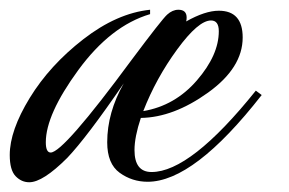

<svg xmlns="http://www.w3.org/2000/svg" viewBox="-120 -373 593 394"><path d="M191 -20Q271 -20 405 -187L417 -178Q278 0 183 0Q151 0 125.5 -18.5Q100 -37 100 -81Q100 -142 134 -202Q58 -91 18 -49Q-32 1 -60 1Q-76 1 -88 -11.5Q-100 -24 -100 -55Q-100 -105 -59 -172Q-18 -239 51 -292.5Q120 -346 188 -353V-344Q107 -320 40.5 -229Q-26 -138 -26 -81Q-26 -60 -16 -60Q10 -60 150 -250Q212 -333 223 -343Q234 -353 246 -353Q263 -353 263 -337Q263 -332 262 -329Q301 -351 329 -351Q378 -351 378 -296Q378 -234 307 -183Q236 -132 169 -131Q156 -92 156 -65Q156 -20 191 -20ZM313 -331Q287 -331 243.5 -271.5Q200 -212 174 -145Q239 -156 284 -208Q329 -260 329 -309Q329 -331 313 -331Z"/></svg>

Font: Dynalight
Style: Regular
Weight: 400
Designer: Astigmatic (AOETI)
Foundry: Astigmatic (AOETI)
Version: Version 1.000